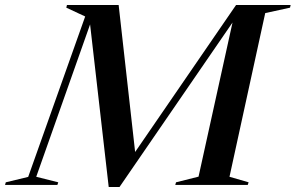

<svg xmlns="http://www.w3.org/2000/svg" viewBox="-76 -735 1175 763"><path d="M395.5 -715 461 -131 862 -715H1079L1076.5 -704.5L978 -683L836 -32.5L912 -10.5L908.5 0H620.5L623.5 -10.5L713 -33L848 -645.5L399 8H356L282 -638L68 -32.5L155.5 -10.5L152 0H-56L-53 -10.5L36 -32L262.5 -669.5L187.5 -704.5L190 -715Z"/></svg>

Font: Newsreader Display Medium
Style: Italic
Weight: 500
Italic angle: -17°
Designer: Hugues Gentile
Foundry: Production Type
Version: Version 1.001